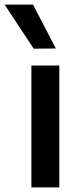

<svg xmlns="http://www.w3.org/2000/svg" viewBox="-60 -812 353 832"><path d="M76 -528H197V0H76ZM-40 -792H83L182 -602L86 -601Z"/></svg>

Font: Lopes Sans SemiBold
Style: Regular
Weight: 600
Designer: Gabriel Lam, Diego Maldonado
Foundry: TypeRant, Foresti Design
Version: Version 4.000